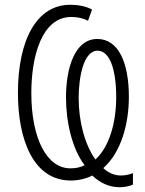

<svg xmlns="http://www.w3.org/2000/svg" viewBox="-20 -745 607 803"><path d="M519 -340C519 -486 474 -582 387 -582C291 -582 256 -457 256 -337C256 -237 281 -123 334 -54C317 -45 296 -41 275 -41C178 -40 111 -162 111 -356C111 -510 155 -674 278 -674C303 -674 329 -669 348 -658L365 -705C340 -719 306 -725 275 -725C134 -726 55 -579 55 -356C55 -160 120 10 276 10C308 10 342 2 366 -11C398 20 437 38 480 38C500 38 522 34 536 27V-21C519 -14 501 -11 485 -11C459 -11 433 -22 412 -42C486 -107 519 -226 519 -340ZM466 -339C466 -232 437 -130 379 -78C334 -141 309 -238 309 -335C309 -421 329 -533 388 -533C438 -533 466 -457 466 -339Z"/></svg>

Font: Noto Sans UI Condensed Light
Style: Regular
Weight: 300
Width: 3
Designer: Monotype Design Team
Foundry: Monotype Imaging Inc.
Version: Version 1.901